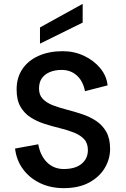

<svg xmlns="http://www.w3.org/2000/svg" viewBox="-20 -967 650 994"><path d="M310 7Q241 7 186.5 -19.5Q132 -46 98.5 -92Q65 -138 58 -198L178 -220Q189 -160 224 -126Q259 -92 310 -92Q370 -92 402.5 -119Q435 -146 435 -190Q435 -226 415 -247Q395 -268 362 -281Q329 -294 290 -303.5Q251 -313 211.5 -325.5Q172 -338 139 -359Q106 -380 86 -414.5Q66 -449 66 -504Q66 -565 96 -609.5Q126 -654 180 -678Q234 -702 305 -702Q364 -702 415 -678Q466 -654 499 -614Q532 -574 537 -525L420 -495Q410 -547 378 -576Q346 -605 299 -605Q266 -605 239.5 -594.5Q213 -584 197.5 -563Q182 -542 182 -508Q182 -475 202 -454.5Q222 -434 255 -421.5Q288 -409 327 -399Q366 -389 405 -376Q444 -363 477 -341.5Q510 -320 530 -285Q550 -250 550 -196Q550 -144 522.5 -97.5Q495 -51 441.5 -22Q388 7 310 7ZM408 -947V-850L187 -741V-825Z"/></svg>

Font: Parkinsans Medium
Style: Regular
Weight: 500
Designer: Red Stone, Indian Type Foundry
Foundry: Indian Type Foundry
Version: Version 1.000